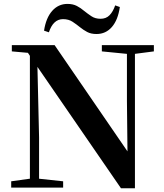

<svg xmlns="http://www.w3.org/2000/svg" viewBox="-20 -975 855 998"><path d="M208.9 -815.6Q219.1 -882.2 251.2 -918.4Q283.3 -954.7 330.7 -954.7Q359.2 -954.7 379.7 -943.9Q400.2 -933.1 416.5 -919Q434.9 -904.2 454.9 -890.8Q474.8 -877.4 502.7 -877.4Q531.4 -877.4 549.4 -895.8Q567.4 -914.1 578.7 -947L602.9 -938.5Q593.2 -871.2 561.6 -834.7Q529.9 -798.2 481.6 -798.2Q452.8 -798.2 432.9 -808.9Q413 -819.6 396 -833.4Q377.8 -848.2 357.3 -861.8Q336.7 -875.5 307.6 -875.5Q281.8 -875.5 263.4 -858.1Q245.1 -840.8 234.1 -807.1ZM38.2 0V-32.6L143.5 -47.3H171.3L308.2 -32.6V0ZM135.4 0V-713.4H172.6L183.1 -260.5V0ZM509.4 -707.9V-740.5H779.8V-707.9L674.8 -694.2H648.1ZM608.8 3.6 161.7 -646.1 159 -649.2 125.1 -700.4 41.5 -707.9V-740.5H263.8L662.2 -159.6L643 -152.8L639.8 -449.6V-740.5H681.4V3.6Z"/></svg>

Font: Noto Serif SC ExtraLight
Style: Regular
Weight: 200
Designer: Ryoko NISHIZUKA 西塚涼子 (kana & ideographs); Frank Grießhammer (Latin, Greek & Cyrillic); Wenlong ZHANG 张文龙 (bopomofo); San
Foundry: Adobe
Version: Version 2.002-H1;hotconv 1.1.0;makeotfexe 2.6.0